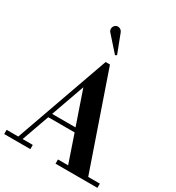

<svg xmlns="http://www.w3.org/2000/svg" viewBox="-233 -1131 1167 1270"><g transform="rotate(30 351.0 -496.0)"><path d="M-4.9 0V-32.2H84L337.9 -748H371.1L618.2 -32.2H707V0H387.2V-32.2H464.8L393.1 -242.2H191.9L117.2 -32.2H194.8V0ZM203.1 -273.9H381.8L293.9 -529.8ZM265.1 -935.1Q256.8 -946.3 258.3 -960.4Q259.8 -974.6 271 -983.9Q280.8 -994.1 298.3 -991.2Q315.9 -988.3 325.2 -970.2L380.9 -825.2L369.1 -817.9Z"/></g></svg>

Font: Fin Serif Display
Style: Italic
Weight: 400
Designer: J. Blake Harris
Version: Version 1.006;FEAKit 1.0